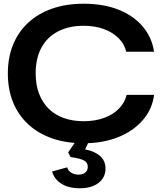

<svg xmlns="http://www.w3.org/2000/svg" viewBox="-20 -758 860 1028"><path d="M428 9Q333 9 258 -17.5Q183 -44 130 -93.5Q77 -143 49.5 -211.5Q22 -280 22 -365Q22 -449 49.5 -517.5Q77 -586 130 -635.5Q183 -685 258 -711.5Q333 -738 428 -738Q535 -738 615 -706Q695 -674 744 -616.5Q793 -559 805 -481H656Q646 -523 614 -554.5Q582 -586 534.5 -603Q487 -620 428 -620Q350 -620 292 -590.5Q234 -561 202.5 -504Q171 -447 171 -365Q171 -303 189.5 -255.5Q208 -208 241 -175.5Q274 -143 321.5 -126Q369 -109 428 -109Q488 -109 536.5 -126.5Q585 -144 616.5 -176Q648 -208 658 -250H805Q795 -172 743.5 -113.5Q692 -55 611 -23Q530 9 428 9ZM407 250Q347 250 308.5 225.5Q270 201 259 160L340 138Q344 156 361 166.5Q378 177 400 177Q424 177 437 165.5Q450 154 450 135Q450 112 429.5 101Q409 90 358 83L345 58L396 -17H463L436 42Q488 52 516.5 78Q545 104 545 144Q545 192 508 221Q471 250 407 250Z"/></svg>

Font: Mona Sans Expanded SemiBold
Style: Regular
Weight: 600
Width: 7
Designer: Deni Anggara
Foundry: GitHub
Version: Version 2.000